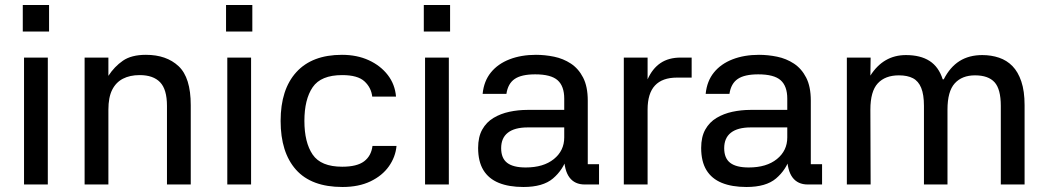

<svg xmlns="http://www.w3.org/2000/svg" viewBox="-20 -737 4184 767"><path d="M171 -507V0H76V-507ZM71 -717H176V-611H71Z M413 0H318V-507H413V-434Q437 -471 471 -494.5Q505 -518 563 -518Q645 -518 693.5 -472.5Q742 -427 742 -317V0H647V-314Q647 -380 619.5 -408.5Q592 -437 538 -437Q499 -437 471 -422.5Q443 -408 428 -378Q413 -348 413 -299Z M983 -507V0H888V-507ZM883 -717H988V-611H883Z M1348 10Q1224 10 1162.5 -59Q1101 -128 1101 -254Q1101 -380 1164 -449Q1227 -518 1346 -518Q1406 -518 1453 -496.5Q1500 -475 1529 -437.5Q1558 -400 1562 -351H1467Q1463 -387 1436 -412Q1409 -437 1347 -437Q1262 -437 1229 -388.5Q1196 -340 1196 -254Q1196 -168 1229 -119.5Q1262 -71 1347 -71Q1406 -71 1434.5 -92.5Q1463 -114 1468 -154H1564Q1560 -110 1533.5 -72.5Q1507 -35 1460 -12.5Q1413 10 1348 10Z M1773 -507V0H1678V-507ZM1673 -717H1778V-611H1673Z M2373 0H2316Q2276 0 2255 -28Q2234 -56 2233 -113L2245 -108Q2229 -58 2189 -24Q2149 10 2071 10Q2013 10 1972.5 -6.5Q1932 -23 1911 -57.5Q1890 -92 1890 -146Q1890 -190 1906.5 -219.5Q1923 -249 1951.5 -266Q1980 -283 2015 -290.5Q2050 -298 2087 -298H2234V-343Q2234 -393 2207.5 -416.5Q2181 -440 2118 -440Q2063 -440 2036 -421.5Q2009 -403 2003 -362H1908Q1913 -413 1941 -447.5Q1969 -482 2015.5 -500Q2062 -518 2121 -518Q2157 -518 2193.5 -510.5Q2230 -503 2260.5 -483Q2291 -463 2309.5 -427Q2328 -391 2328 -335V-81H2373ZM1982 -145Q1982 -105 2006 -86.5Q2030 -68 2080 -68Q2151 -68 2192.5 -101.5Q2234 -135 2234 -188V-228H2088Q2036 -228 2009 -207Q1982 -186 1982 -145Z M2567 0H2472V-507H2567V-420Q2586 -463 2618.5 -485Q2651 -507 2699 -507H2743V-427H2684Q2626 -427 2596.5 -395.5Q2567 -364 2567 -299Z M3264 0H3207Q3167 0 3146 -28Q3125 -56 3124 -113L3136 -108Q3120 -58 3080 -24Q3040 10 2962 10Q2904 10 2863.5 -6.5Q2823 -23 2802 -57.5Q2781 -92 2781 -146Q2781 -190 2797.5 -219.5Q2814 -249 2842.5 -266Q2871 -283 2906 -290.5Q2941 -298 2978 -298H3125V-343Q3125 -393 3098.5 -416.5Q3072 -440 3009 -440Q2954 -440 2927 -421.5Q2900 -403 2894 -362H2799Q2804 -413 2832 -447.5Q2860 -482 2906.5 -500Q2953 -518 3012 -518Q3048 -518 3084.5 -510.5Q3121 -503 3151.5 -483Q3182 -463 3200.5 -427Q3219 -391 3219 -335V-81H3264ZM2873 -145Q2873 -105 2897 -86.5Q2921 -68 2971 -68Q3042 -68 3083.5 -101.5Q3125 -135 3125 -188V-228H2979Q2927 -228 2900 -207Q2873 -186 2873 -145Z M3363 -507H3458L3457 -435Q3483 -476 3518.5 -496.5Q3554 -517 3599 -517Q3657 -517 3693.5 -493.5Q3730 -470 3746 -420H3750Q3775 -469 3813 -493Q3851 -517 3904 -517Q3940 -517 3971 -506.5Q4002 -496 4024.5 -473Q4047 -450 4060 -411.5Q4073 -373 4073 -317V0H3978V-314Q3978 -381 3953 -408.5Q3928 -436 3875 -436Q3823 -436 3794 -404Q3765 -372 3765 -299V0H3671V-314Q3671 -359 3660 -386Q3649 -413 3627 -424.5Q3605 -436 3571 -436Q3516 -436 3486.5 -404Q3457 -372 3457 -299L3458 0H3363Z"/></svg>

Font: 42dot Sans Light Medium
Style: Regular
Weight: 500
Version: Version 1.000